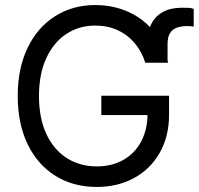

<svg xmlns="http://www.w3.org/2000/svg" viewBox="-20 -737 794 767"><path d="M560.5 -486.3 564.5 -562.5Q567.4 -608.4 584 -640.6Q600.6 -672.9 631.3 -689.5Q662.1 -706.1 706.1 -706.1Q723.6 -706.1 734.9 -705.6Q746.1 -705.1 753.9 -701.2V-630.9Q740.2 -632.8 727.5 -632.8Q704.1 -632.8 686.5 -626.5Q668.9 -620.1 659.2 -604.5Q649.4 -588.9 649.4 -562.5V-486.3ZM360.4 -634.8Q296.9 -634.8 246.1 -602.1Q195.3 -569.3 165.5 -505.9Q135.7 -442.4 135.7 -353.5Q135.7 -264.6 165.5 -201.2Q195.3 -137.7 247.6 -105Q299.8 -72.3 366.2 -72.3Q426.8 -72.3 472.7 -98.1Q518.6 -124 543.9 -171.9Q569.3 -219.7 569.3 -282.2L595.7 -277.3H384.8V-354.5H655.3V-278.3Q655.3 -192.4 618.2 -127Q581.1 -61.5 515.6 -25.9Q450.2 9.8 366.2 9.8Q272.5 9.8 201.2 -34.7Q129.9 -79.1 90.3 -161.1Q50.8 -243.2 50.8 -353.5Q50.8 -463.9 90.3 -545.9Q129.9 -627.9 200.2 -672.4Q270.5 -716.8 360.4 -716.8Q434.6 -716.8 496.1 -688Q557.6 -659.2 598.1 -606.9Q638.7 -554.7 651.4 -486.3H560.5Q545.9 -532.2 517.6 -565.4Q489.3 -598.6 449.7 -616.7Q410.2 -634.8 360.4 -634.8Z"/></svg>

Font: WEMIX Pretendard Variable
Style: Regular
Weight: 400
Designer: Base glyphs from Inter by Rasmus Andersson; Hangeul glyphs from Noto Sans CJK(Source Han Sans) by Jang Soo-young and Kan
Foundry: Kil Hyung-jin
Version: Version 1.000;Glyphs 3.2 (3208)